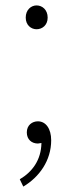

<svg xmlns="http://www.w3.org/2000/svg" viewBox="-20 -523 271 709"><path d="M115 -415C136 -415 156 -430 156 -458C156 -487 136 -503 115 -503C95 -503 75 -487 75 -458C75 -430 95 -415 115 -415ZM66 166C125 131 169 70 169 -5C169 -48 149 -75 120 -75C99 -75 79 -61 79 -34C79 -8 97 7 120 7L133 5C132 68 99 112 53 139Z"/></svg>

Font: Noto Sans CJK SC Thin
Style: Regular
Weight: 100
Designer: Ryoko NISHIZUKA 西塚涼子 (kana, bopomofo & ideographs); Paul D. Hunt (Latin, Greek & Cyrillic); Sandoll Communications 산돌커뮤니
Foundry: Adobe
Version: Version 2.004;hotconv 1.0.118;makeotfexe 2.5.65603